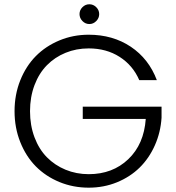

<svg xmlns="http://www.w3.org/2000/svg" viewBox="-20 -869 822 896"><path d="M394 -707Q506.3 -707 590.3 -650.9Q674.3 -594.7 711.9 -495.1H629.9Q600.1 -564 538.3 -603.5Q476.6 -643.1 394 -643.1Q335.9 -643.1 285.9 -622.6Q235.8 -602.1 199 -564.7Q162.1 -527.3 141.1 -471.9Q120.1 -416.5 120.1 -350.1Q120.1 -283.7 141.1 -228Q162.1 -172.4 199 -135Q235.8 -97.7 286.1 -76.9Q336.4 -56.2 394 -56.2Q505.4 -56.2 578.6 -126Q651.9 -195.8 660.2 -314H366.2V-371.1H733.9V-319.8Q729.5 -251 702.6 -190.7Q675.8 -130.4 631.6 -86.9Q587.4 -43.5 525.9 -18.3Q464.4 6.8 394 6.8Q321.3 6.8 257.3 -19.5Q193.4 -45.9 147.2 -92.5Q101.1 -139.2 74.5 -206.1Q47.9 -272.9 47.9 -350.1Q47.9 -427.2 74.5 -493.9Q101.1 -560.5 147.2 -607.2Q193.4 -653.8 257.3 -680.4Q321.3 -707 394 -707ZM429.2 -770.8Q415.5 -756.8 397 -756.8Q378.4 -756.8 364.7 -770.8Q351.1 -784.7 351.1 -803.2Q351.1 -821.8 364.7 -835.4Q378.4 -849.1 397 -849.1Q415.5 -849.1 429.2 -835.4Q442.9 -821.8 442.9 -803.2Q442.9 -784.7 429.2 -770.8Z"/></svg>

Font: SVN-Poppins Light
Style: Regular
Weight: 300
Designer: Ninad Kale (Devanagari), Jonny Pinhorn (Latin)
Foundry: Indian Type Foundry
Version: Version 3.002 2017